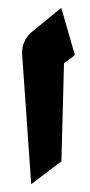

<svg xmlns="http://www.w3.org/2000/svg" viewBox="-20 -474 232 494"><path d="M60.3 0 138 -59 144.7 -311.3 172.7 -332 137.7 -454 61.3 -391.3Q48.7 -380.7 42.2 -365.5Q35.7 -350.3 37 -334Z"/></svg>

Font: Jomhuria
Style: Regular
Weight: 400
Designer: Arabic design by Kourosh Beigpour, Latin design by Eben Sorkin, engineering by Lasse Fister and Khaled Hosney
Version: Version 1.0000